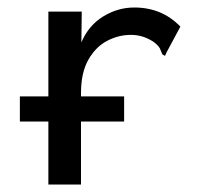

<svg xmlns="http://www.w3.org/2000/svg" viewBox="-20 -491 540 512"><path d="M33 -167V-234H109V-460H198L197 -378Q216 -423 255 -447Q294 -471 338 -471Q412 -471 461 -420L424 -351L420 -342L413 -346Q410 -354 406.5 -361.5Q403 -369 390 -379Q362 -398 329 -398Q296 -398 265.5 -382Q235 -366 215.5 -331.5Q196 -297 196 -243V-234H311V-167H196V1H109V-167Z"/></svg>

Font: Inconsolata Medium
Style: Regular
Weight: 500
Monospace: yes
Designer: Raph Levien, Cyreal, Brenton Simpson
Foundry: Raph Levien, Cyreal, Google
Version: Version 3.001; ttfautohint (v1.8.2.53-6de2)